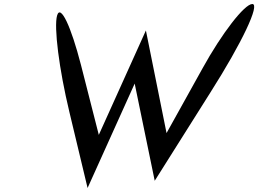

<svg xmlns="http://www.w3.org/2000/svg" viewBox="-20 -867 1288 958"><path d="M265 -790C248 -733 275 -521 326 -309L417 71C495 -103 574 -276 652 -450C686 -288 718 -127 752 35L1030 -406C1187 -653 1279 -847 1239 -847C1200 -847 1087 -701 990 -525L811 -203C776 -374 743 -544 708 -715C630 -541 551 -368 473 -194L384 -543C334 -737 282 -847 265 -790Z"/></svg>

Font: Venom Sans
Style: Obl
Weight: 400
Version: Version 1.001